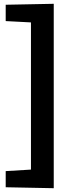

<svg xmlns="http://www.w3.org/2000/svg" viewBox="-20 -881 388 1011"><path d="M263 -861V110L10 105V20L143 12V-763L10 -770V-856Z"/></svg>

Font: Bitter Thin
Style: Bold
Weight: 700
Version: Version 3.021